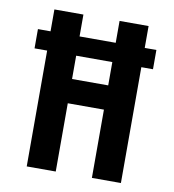

<svg xmlns="http://www.w3.org/2000/svg" viewBox="-76 -728 721 795"><g transform="rotate(10 284.5 -330.0)"><path d="M36 -568H534V-487H36ZM363 0V-660H485V0ZM89 0V-660H211V0ZM160 -287V-389H414V-287Z"/></g></svg>

Font: Bricolage Grotesque 24pt Condensed SemiBold
Style: Regular
Weight: 600
Width: 3
Designer: Mathieu Triay
Foundry: Atelier Triay
Version: Version 1.001;gftools[0.9.33.dev8+g029e19f]